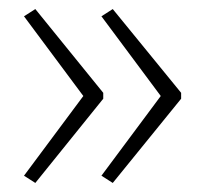

<svg xmlns="http://www.w3.org/2000/svg" viewBox="-20 -488 452 424"><path d="M380 -270V-283L229 -468L204 -452L335 -276L204 -100L229 -84ZM208 -270V-283L58 -468L33 -452L164 -276L33 -100L58 -84Z"/></svg>

Font: Noto Sans SemiCondensed ExtraLight
Style: Regular
Weight: 200
Width: 4
Designer: Monotype Design Team
Foundry: Monotype Imaging Inc.
Version: Version 2.013